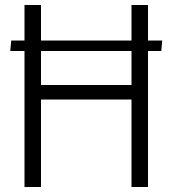

<svg xmlns="http://www.w3.org/2000/svg" viewBox="-20 -748 691 768"><path d="M21 -544 25 -586H78V-728H144V-586H506V-728H572V-586H629L625 -544H572V0H506V-350H144V0H78V-544ZM144 -408H506V-544H144Z"/></svg>

Font: Murecho Light
Style: Regular
Weight: 300
Designer: Neil Summerour
Foundry: Positype
Version: Version 1.010; ttfautohint (v1.8.3)